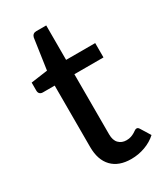

<svg xmlns="http://www.w3.org/2000/svg" viewBox="-173 -742 707 823"><g transform="rotate(-30 181.0 -331.0)"><path d="M227.5 8Q166 8 132.8 -26.5Q99.5 -61 99.5 -125V-429H40.5Q32 -429 26.2 -434.2Q20.5 -439.5 20.5 -450V-489.5L103 -501L125 -652.5Q127 -661 132.8 -665.8Q138.5 -670.5 147.5 -670.5H197V-500H341V-429H197V-131.5Q197 -101.5 211.8 -86.8Q226.5 -72 249.5 -72Q263 -72 272.8 -75.5Q282.5 -79 289.5 -83.2Q296.5 -87.5 301.5 -91Q306.5 -94.5 310.5 -94.5Q315.5 -94.5 318.2 -92.2Q321 -90 324 -85L353 -38Q329 -16 296 -4Q263 8 227.5 8Z"/></g></svg>

Font: Lato 2
Style: Regular
Weight: 500
Designer: Lukasz Dziedzic with Adam Twardoch and Botio Nikoltchev
Foundry: tyPoland Lukasz Dziedzic
Version: Version 2.015; 2015-08-06; http://www.latofonts.com/